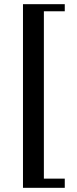

<svg xmlns="http://www.w3.org/2000/svg" viewBox="-20 -765 370 919"><path d="M90 134H290V90H190V-711H290V-745H90Z"/></svg>

Font: Nithya Ranjana NU
Style: Regular
Weight: 400
Designer: Designed by Tathagata Biswas and Noopur Datye with help from Ananda Maharjan, Callijatra
Foundry: Ek Type
Version: Version 1.000